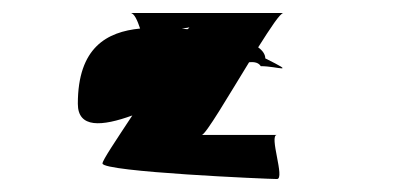

<svg xmlns="http://www.w3.org/2000/svg" viewBox="-20 -602 626 296"><path d="M100 -442C100 -404 137 -407 184 -424C159 -386 138 -355 138 -350C138 -337 394 -326 407 -326C420 -326 394 -394 407 -394H291C297 -394 332 -454 364 -506C373 -507 379 -505 382 -500C408 -500 439 -487 389 -512C389 -518 385 -524 378 -529C397 -559 412 -582 417 -582H181C187 -582 192 -570 196 -558C145 -553 100 -529 100 -442ZM260 -558C266 -559 270 -559 272 -560C271 -559 271 -558 269 -557C266 -557 263 -558 260 -558Z"/></svg>

Font: Ampere
Style: SCCnd
Weight: 400
Version: Version 1